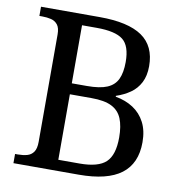

<svg xmlns="http://www.w3.org/2000/svg" viewBox="-80 -789 814 863"><g transform="rotate(10 327.0 -357.0)"><path d="M38 0V-42H51Q74 -42 92.5 -47Q111 -52 122 -67.5Q133 -83 133 -114V-604Q133 -634 121.5 -648.5Q110 -663 91.5 -667.5Q73 -672 51 -672H38V-714H306Q436 -714 499.5 -670.5Q563 -627 563 -535Q563 -491 547 -460Q531 -429 503 -409.5Q475 -390 439 -378V-374Q485 -366 519.5 -343.5Q554 -321 573.5 -283.5Q593 -246 593 -193Q593 -96 529.5 -48Q466 0 336 0ZM331 -50Q416 -50 451 -83Q486 -116 486 -196Q486 -248 472 -282Q458 -316 425 -332.5Q392 -349 333 -349H234V-50ZM303 -399Q362 -399 395 -413Q428 -427 442 -457Q456 -487 456 -535Q456 -609 421 -636.5Q386 -664 301 -664H234V-399Z"/></g></svg>

Font: Noto Serif Tamil
Style: Regular
Weight: 400
Designer: Indian Type Foundry, Tom Grace, and the Monotype Design Team
Foundry: Monotype Imaging Inc.
Version: Version 2.003